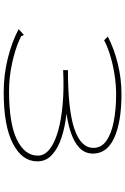

<svg xmlns="http://www.w3.org/2000/svg" viewBox="161 -828 678 1040"><g transform="rotate(90 500.0 -308.0)"><path d="M480 11Q383 11 293 -12Q203 -35 138 -70L161 -91L169 -98L173 -93Q173 -85 179.5 -82Q186 -79 201 -72Q251 -50 325 -34Q399 -18 474 -18Q649 -18 736 -60.5Q823 -103 823 -174Q823 -210 788.5 -237.5Q754 -265 691.5 -283Q629 -301 544.5 -308.5Q460 -316 360 -311V-337Q576 -337 678.5 -372Q781 -407 781 -475Q781 -518 743 -545Q705 -572 639 -585Q573 -598 490 -598Q441 -598 388 -590Q335 -582 285.5 -567.5Q236 -553 198 -533L178 -553Q246 -588 326.5 -607.5Q407 -627 488 -627Q640 -627 726 -588Q812 -549 812 -472Q812 -416 757 -380.5Q702 -345 595 -329Q664 -322 723 -303Q782 -284 818 -251.5Q854 -219 854 -171Q854 -89 758 -39Q662 11 480 11Z"/></g></svg>

Font: Inconsolata UltraExpanded ExtraLight
Style: Regular
Weight: 200
Width: 9
Monospace: yes
Designer: Raph Levien, Cyreal, Brenton Simpson
Foundry: Raph Levien, Cyreal, Google
Version: Version 3.001; ttfautohint (v1.8.2.53-6de2)